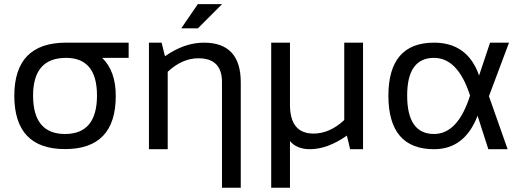

<svg xmlns="http://www.w3.org/2000/svg" viewBox="-20 -718 2509 924"><path d="M293 -73.2Q446.8 -73.2 446.8 -258.3Q446.8 -439.5 297.9 -439.5Q139.2 -439.5 139.2 -258.3Q139.2 -73.2 293 -73.2ZM48.8 -256.3Q48.8 -512.7 297.9 -512.7H599.1V-439.5H471.7Q537.1 -376.5 537.1 -256.3Q537.1 -0.5 293 -0.5Q49.8 -0.5 48.8 -256.3Z M696.8 0V-512.7H757.8L773.9 -447.3Q867.2 -512.7 961.4 -512.7Q1138.7 -512.7 1138.7 -321.8V185.5H1048.3V-323.2Q1048.3 -437.5 934.6 -437.5Q856.9 -437.5 787.1 -372.6V0ZM932.1 -698.2H1048.8L932.1 -581.5H852.1Z M1727.1 -512.7V0H1665L1649.4 -65.4Q1556.2 0 1471.7 0Q1408.2 0 1375.5 -39.1V185.5H1285.2V-512.7H1375.5V-213.9Q1375.5 -75.2 1488.8 -75.2Q1566.4 -75.2 1636.7 -140.1V-512.7Z M1849.1 -256.3Q1849.1 -512.7 2068.8 -512.7Q2230.5 -512.7 2285.6 -354.5L2338.4 -512.7H2429.7L2333 -254.9L2422.9 0H2330.1L2278.3 -161.1Q2216.8 0 2068.8 0Q1850.1 0 1849.1 -256.3ZM2068.8 -73.2Q2183.6 -73.2 2242.2 -258.3Q2183.6 -439.5 2068.8 -439.5Q1939.5 -439.5 1939.5 -258.3Q1939.5 -73.2 2068.8 -73.2Z"/></svg>

Font: Sansation
Style: Regular
Weight: 400
Designer: Bernd Montag
Version: Version 1.301